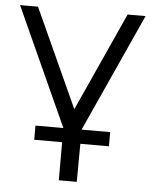

<svg xmlns="http://www.w3.org/2000/svg" viewBox="-54 -544 651 809"><g transform="rotate(5 271.5 -139.5)"><path d="M529 -500 302 0H423V60H302L301 221H225V60H107V0H225L-2 -500H74L264 -83L453 -500Z"/></g></svg>

Font: Nata Sans
Style: Regular
Weight: 400
Designer: Daniel Uzquiano Cruz
Version: Version 1.001